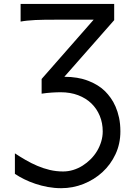

<svg xmlns="http://www.w3.org/2000/svg" viewBox="-20 -733 681 982"><path d="M459 -632.3H278.3Q242.2 -632.3 213.1 -632.1Q184.1 -631.8 160.6 -630.6Q137.2 -629.4 118.7 -627.4Q100.1 -625.5 85.4 -622.6V-712.9H564V-629.9L309.1 -340.3Q378.4 -340.3 431.6 -319.6Q484.9 -298.8 517.6 -266.1Q532.2 -251.5 546.1 -232.2Q560.1 -212.9 571 -187.7Q582 -162.6 588.9 -131.1Q595.7 -99.6 595.7 -61Q595.7 2.4 570.8 55.7Q545.9 108.9 503.9 147.5Q461.9 186 407.2 207.8Q352.5 229.5 293 229.5Q258.3 229.5 224.9 223.4Q191.4 217.3 160.9 207Q130.4 196.8 103.8 183.6Q77.1 170.4 56.2 156.2V51.3Q82.5 68.8 111.3 85.4Q140.1 102.1 170.9 115.2Q201.7 128.4 234.6 136.2Q267.6 144 302.7 144Q329.1 144 354.5 136.2Q379.9 128.4 402.3 114.3Q424.8 100.1 443.8 81.1Q462.9 62 476.6 39.1Q490.2 16.1 497.8 -9.3Q505.4 -34.7 505.4 -61Q505.4 -104 490.2 -140.6Q475.1 -177.2 447.3 -204.1Q419.4 -231 379.6 -246.1Q339.8 -261.2 290.5 -261.2Q269.5 -261.2 243.9 -259.5Q218.3 -257.8 192.9 -253.9V-329.1Z"/></svg>

Font: Andika Eur
Style: Regular
Weight: 400
Designer: Victor Gaultney, Annie Olsen, Julie Remington, Don Collingsworth, Eric Hays, Becca Hirsbrunner
Foundry: SIL International
Version: Version 5.000